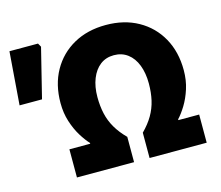

<svg xmlns="http://www.w3.org/2000/svg" viewBox="-96 -786 1045 909"><g transform="rotate(-15 427.0 -331.0)"><path d="M174 0V-138H276V-142Q257 -162 237 -194.5Q217 -227 203.5 -269Q190 -311 190 -360Q190 -450 228 -518Q266 -586 334 -624Q402 -662 492 -662Q582 -662 650 -624Q718 -586 756 -518Q794 -450 794 -360Q794 -311 780.5 -269Q767 -227 747 -194.5Q727 -162 708 -142V-138H810V0H530V-124Q562 -156 581.5 -189.5Q601 -223 609.5 -260.5Q618 -298 618 -342Q618 -393 603 -432Q588 -471 559.5 -492.5Q531 -514 492 -514Q453 -514 425 -492.5Q397 -471 381.5 -432Q366 -393 366 -342Q366 -298 374.5 -260.5Q383 -223 402.5 -189.5Q422 -156 454 -124V0ZM0 -400 20 -660H160L170 -642L110 -400Z"/></g></svg>

Font: Source Sans 3 Black
Style: Regular
Weight: 900
Designer: Paul D. Hunt
Foundry: Adobe
Version: Version 3.046;hotconv 1.0.118;makeotfexe 2.5.65603